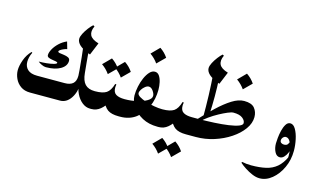

<svg xmlns="http://www.w3.org/2000/svg" viewBox="-90 -870 2208 1321"><g transform="rotate(15 1014.0 -209.5)"><path d="M354 0Q341.3 0 334.2 -10.7Q327.1 -21.5 324.2 -36.1Q321.3 -50.8 321.3 -62.5Q321.3 -73.7 324.2 -88.4Q327.1 -103 334.2 -113.8Q341.3 -124.5 354 -124.5Q392.6 -124.5 412.6 -141.8Q432.6 -159.2 432.6 -197.8Q432.6 -208 429.9 -238.5Q427.2 -269 421.4 -327.4Q415.5 -385.7 404.3 -479L453.6 -473.6Q455.1 -427.7 456.3 -400.1Q457.5 -372.6 459.2 -350.6Q460.9 -328.6 463.6 -301Q466.3 -273.4 470.7 -227.5Q475.6 -173.8 499 -149.2Q522.5 -124.5 567.9 -124.5Q579.1 -124.5 586.4 -113.8Q593.8 -103 597.2 -88.4Q600.6 -73.7 600.6 -62.5Q600.6 -50.8 597.2 -36.1Q593.8 -21.5 586.4 -10.7Q579.1 0 567.9 0Q537.6 0 511.2 -21Q484.9 -42 468.3 -76.7Q451.7 -111.3 449.7 -152.3L460.9 -153.3Q459.5 -87.9 429.7 -43.9Q399.9 0 354 0ZM343.8 -279.8Q343.8 -243.2 304.7 -220Q265.6 -196.8 201.2 -196.8Q187.5 -196.8 169.9 -205.1Q152.3 -213.4 143.6 -221.7Q169.4 -221.7 198.7 -224.6Q228 -227.5 248.5 -233.2Q269 -238.8 269 -245.6Q269 -251 257.6 -253.2Q246.1 -255.4 231 -257.6Q215.8 -259.8 204.3 -264.9Q192.9 -270 192.9 -281.7Q192.9 -299.3 205.8 -323.5Q218.8 -347.7 242.2 -370.1Q265.6 -392.6 296.4 -405.8L311 -355Q301.8 -353.5 288.6 -348.1Q275.4 -342.8 265.6 -336.2Q255.9 -329.6 255.9 -324.2Q255.9 -317.4 269 -315.2Q282.2 -313 299.8 -310.8Q317.4 -308.6 330.6 -302Q343.8 -295.4 343.8 -279.8ZM292.5 0H141.1Q100.6 0 73.5 -19.3Q46.4 -38.6 33 -68.1Q19.5 -97.7 19.5 -127.4Q19.5 -158.2 34.4 -200.4Q49.3 -242.7 79.1 -272.5L85.4 -268.6Q76.2 -250.5 72 -232.9Q67.9 -215.3 67.9 -199.7Q67.9 -166 90.1 -145.3Q112.3 -124.5 158.2 -124.5H294.4Q300.3 -124.5 304.2 -114.3Q308.1 -104 310.1 -90.3Q312 -76.7 312 -66.4Q312 -54.7 309.8 -39.1Q307.6 -23.4 303.2 -11.7Q298.8 0 292.5 0ZM441.4 -560.1 451.7 -554.7Q433.6 -516.1 446 -489.7Q458.5 -463.4 508.3 -448.7L471.7 -359.9Q417.5 -379.9 394.8 -400.9Q372.1 -421.9 372.1 -444.8Q372.1 -460.9 383.8 -483.6Q395.5 -506.3 411.9 -527.6Q428.2 -548.8 441.4 -560.1ZM353.5 0H287.6Q277.3 0 271 -10.7Q264.6 -21.5 261.7 -36.1Q258.8 -50.8 258.8 -62.5Q258.8 -73.7 261.7 -88.4Q264.6 -103 271 -113.8Q277.3 -124.5 287.6 -124.5H353.5Q363.3 -124.5 369.9 -113.8Q376.5 -103 379.6 -88.4Q382.8 -73.7 382.8 -62.5Q382.8 -50.8 379.6 -36.1Q376.5 -21.5 369.9 -10.7Q363.3 0 353.5 0Z M567.9 0Q558.1 0 549.8 -18.3Q541.5 -36.6 541.5 -62.5Q541.5 -87.9 549.8 -106.2Q558.1 -124.5 567.9 -124.5H570.3Q624.5 -124.5 650.9 -141.8Q677.2 -159.2 691.9 -209L700.7 -207.5Q698.2 -194.3 698.2 -184.1Q698.2 -150.4 719.7 -137.5Q741.2 -124.5 780.3 -124.5H782.7Q793 -124.5 804.4 -106.2Q815.9 -87.9 815.9 -62.5Q815.9 -36.6 804.7 -18.3Q793.5 0 782.7 0H771Q720.2 0 693.4 -18.6Q666.5 -37.1 644.5 -90.8L690.4 -83Q668.9 -46.4 641.1 -23.2Q613.3 0 577.6 0ZM625 -373Q659.2 -350.1 681.2 -316.9L625 -261.2Q603 -293 569.3 -316.9ZM717.8 -373Q752 -350.1 773.9 -316.9L717.8 -261.2Q695.8 -293 662.1 -316.9Z M934.6 -361.3Q954.1 -361.3 966.1 -344Q978 -326.7 983.9 -300.3Q989.7 -273.9 989.7 -247.1Q989.7 -181.2 964.8 -125Q939.9 -68.8 893.8 -34.4Q847.7 0 782.7 0Q772.5 0 762 -18.3Q751.5 -36.6 751.5 -62.5Q751.5 -87.9 762 -106.2Q772.5 -124.5 782.7 -124.5Q827.1 -124.5 869.1 -134.3Q911.1 -144 938.2 -160.4Q965.3 -176.8 965.3 -196.8Q965.3 -211.9 951.7 -231.7Q938 -251.5 920.4 -251.5Q908.2 -251.5 894.8 -240.7Q881.3 -230 872.3 -215.8Q863.3 -201.7 863.3 -190.4Q863.3 -177.7 882.1 -166Q900.9 -154.3 930.2 -145Q959.5 -135.7 991 -130.1Q1022.5 -124.5 1047.9 -124.5Q1059.1 -124.5 1070.8 -106.2Q1082.5 -87.9 1082.5 -62.5Q1082.5 -36.6 1070.8 -18.3Q1059.1 0 1047.9 0Q985.8 0 939.2 -25.1Q892.6 -50.3 866.5 -88.9Q840.3 -127.4 840.3 -168Q840.3 -198.2 847.4 -231.9Q854.5 -265.6 867.4 -294.9Q880.4 -324.2 897.5 -342.8Q914.6 -361.3 934.6 -361.3ZM927.7 -529.8Q961.9 -506.8 983.9 -473.6L927.7 -418Q905.8 -449.7 872.1 -473.6Z M1047.9 0Q1038.1 0 1029.8 -18.3Q1021.5 -36.6 1021.5 -62.5Q1021.5 -87.9 1029.8 -106.2Q1038.1 -124.5 1047.9 -124.5H1050.3Q1104.5 -124.5 1130.9 -141.8Q1157.2 -159.2 1171.9 -209L1180.7 -207.5Q1178.2 -194.3 1178.2 -184.1Q1178.2 -150.4 1199.7 -137.5Q1221.2 -124.5 1260.3 -124.5H1262.7Q1272.9 -124.5 1284.4 -106.2Q1295.9 -87.9 1295.9 -62.5Q1295.9 -36.6 1284.7 -18.3Q1273.4 0 1262.7 0H1251Q1200.2 0 1173.3 -18.6Q1146.5 -37.1 1124.5 -90.8L1170.4 -83Q1148.9 -46.4 1121.1 -23.2Q1093.3 0 1057.6 0ZM1100.6 65.9Q1134.8 88.9 1156.7 122.1L1100.6 177.7Q1078.6 146 1044.9 122.1ZM1193.4 65.9Q1227.5 88.9 1249.5 122.1L1193.4 177.7Q1171.4 146 1137.7 122.1Z M1262.7 0Q1246.6 0 1239.5 -18.1Q1232.4 -36.1 1232.4 -62.5Q1232.4 -88.4 1239.7 -106.4Q1247.1 -124.5 1262.7 -124.5H1305.7L1323.2 0ZM1353.5 -595.7 1363.8 -590.3Q1345.7 -551.8 1358.2 -525.4Q1370.6 -499 1420.4 -484.4L1383.8 -395.5Q1329.6 -415.5 1306.9 -436.5Q1284.2 -457.5 1284.2 -480.5Q1284.2 -496.6 1295.9 -519.3Q1307.6 -542 1324 -563.2Q1340.3 -584.5 1353.5 -595.7ZM1580.1 -325.7Q1633.8 -325.7 1655 -299.3Q1676.3 -272.9 1676.3 -236.3Q1676.3 -192.4 1646 -150.1Q1615.7 -107.9 1564.7 -74Q1513.7 -40 1450.7 -20Q1387.7 0 1321.8 0L1304.7 -124.5Q1364.3 -125 1419.9 -127.9Q1475.6 -130.9 1519.5 -137.2Q1563.5 -143.6 1589.4 -153.3Q1615.2 -163.1 1615.2 -177.2Q1615.2 -196.3 1594 -212.6Q1572.8 -229 1528.8 -229Q1516.1 -229 1489.7 -218Q1463.4 -207 1431.2 -189.5Q1398.9 -171.9 1368.9 -150.6Q1338.9 -129.4 1319.3 -108.4L1289.6 -110.4Q1344.2 -169.9 1395.8 -218.8Q1447.3 -267.6 1493.7 -296.6Q1540 -325.7 1580.1 -325.7ZM1335.4 -139.6Q1335.9 -220.2 1333.3 -300.8Q1330.6 -381.3 1324.2 -461.9Q1348.6 -447.3 1372.1 -434.6Q1379.4 -303.2 1372.1 -171.4Q1362.8 -163.1 1353.8 -155.3Q1344.7 -147.5 1335.4 -139.6ZM1549.3 -512.2Q1583.5 -489.3 1605.5 -456.1L1549.3 -400.4Q1527.3 -432.1 1493.7 -456.1Z M1998.5 -82.5Q1998.5 -17.6 1972.9 37.8Q1947.3 93.3 1906 127.2Q1864.7 161.1 1817.9 161.1Q1793.5 161.1 1765.6 149.4Q1737.8 137.7 1712.4 121.1Q1687 104.5 1670.9 89.8L1674.3 83Q1705.1 89.8 1739.3 89.8Q1799.8 89.8 1844.5 79.6Q1889.2 69.3 1921.1 42Q1953.1 14.6 1976.1 -35.6ZM1968.8 0.5Q1972.7 -15.6 1972.7 -40.5Q1972.7 -67.4 1967 -95Q1961.4 -122.6 1950 -141.6Q1938.5 -160.6 1920.9 -160.6Q1910.2 -160.6 1901.4 -150.9Q1892.6 -141.1 1892.6 -128.9Q1892.6 -117.7 1901.1 -112.1Q1909.7 -106.4 1920.9 -106.4Q1939 -106.4 1946.5 -116.2Q1954.1 -126 1957.5 -140.1L1976.6 -91.3Q1973.6 -77.6 1965.6 -59.6Q1957.5 -41.5 1944.8 -28.1Q1932.1 -14.6 1915.5 -14.6Q1892.1 -14.6 1878.9 -40.8Q1865.7 -66.9 1865.7 -100.1Q1865.7 -113.3 1868.2 -139.2Q1870.6 -165 1877.2 -192.6Q1883.8 -220.2 1895.8 -239.7Q1907.7 -259.3 1926.8 -259.3Q1948.7 -259.3 1964.8 -231.7Q1981 -204.1 1989.7 -163.1Q1998.5 -122.1 1998.5 -82.5Q1994.6 -55.2 1986.8 -35.2Q1979 -15.1 1968.8 0.5Z"/></g></svg>

Font: Lateef
Style: Bold
Weight: 700
Designer: SIL International
Foundry: SIL International
Version: Version 4.200